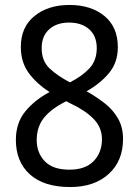

<svg xmlns="http://www.w3.org/2000/svg" viewBox="-20 -744 560 774"><path d="M260 -724Q347 -724 401 -679.5Q455 -635 455 -554Q455 -492 419.5 -449.5Q384 -407 329 -376Q370 -353 403.5 -326.5Q437 -300 456.5 -265Q476 -230 476 -184Q476 -95 418 -42.5Q360 10 263 10Q157 10 100.5 -41Q44 -92 44 -180Q44 -249 82.5 -295.5Q121 -342 180 -373Q128 -406 96 -449.5Q64 -493 64 -555Q64 -635 119 -679.5Q174 -724 260 -724ZM258 -653Q209 -653 178.5 -626Q148 -599 148 -550Q148 -498 180 -468Q212 -438 262 -412Q311 -437 340.5 -468.5Q370 -500 370 -550Q370 -599 339.5 -626Q309 -653 258 -653ZM128 -179Q128 -128 160.5 -94Q193 -60 260 -60Q324 -60 357.5 -94.5Q391 -129 391 -183Q391 -230 357.5 -264.5Q324 -299 264 -327L247 -336Q187 -306 157.5 -269.5Q128 -233 128 -179Z"/></svg>

Font: Noto Sans Gujarati SemiCondensed
Style: Regular
Weight: 400
Width: 4
Designer: Jelle Bosma - Monotype Design Team, Universal Thirst
Foundry: Monotype Imaging Inc.
Version: Version 2.106; ttfautohint (v1.8.4.7-5d5b)